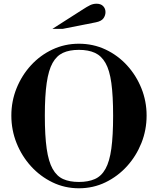

<svg xmlns="http://www.w3.org/2000/svg" viewBox="-20 -999 849 1032"><path d="M404 13Q328 13 262 -19Q196 -51 146.5 -105.5Q97 -160 69 -230Q41 -300 41 -378Q41 -455 69 -524.5Q97 -594 146.5 -648Q196 -702 262 -733Q328 -764 404 -764Q481 -764 547 -733Q613 -702 662.5 -648Q712 -594 740 -524.5Q768 -455 768 -378Q768 -300 740 -230Q712 -160 662.5 -105.5Q613 -51 547 -19Q481 13 404 13ZM404 -21Q454 -21 489.5 -36.5Q525 -52 547 -91.5Q569 -131 578.5 -200.5Q588 -270 588 -377Q588 -484 578.5 -553Q569 -622 547 -660.5Q525 -699 490 -715Q455 -731 404 -731Q353 -731 318.5 -715Q284 -699 262.5 -660.5Q241 -622 231 -553Q221 -484 221 -378Q221 -269 231 -199.5Q241 -130 263 -91Q285 -52 319.5 -36.5Q354 -21 404 -21ZM262 -844 420 -945Q449 -964 465 -971.5Q481 -979 499 -979Q522 -979 534.5 -966Q547 -953 547 -934Q547 -916 536 -900.5Q525 -885 495 -879L318 -844Z"/></svg>

Font: Libre Bodoni SemiBold
Style: Regular
Weight: 600
Designer: Pablo Impallari, Rodrigo Fuenzalida
Foundry: Impallari Type
Version: Version 2.005;gftools[0.9.23]